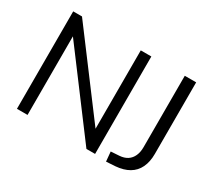

<svg xmlns="http://www.w3.org/2000/svg" viewBox="-134 -951 1332 1203"><g transform="rotate(30 532.0 -349.0)"><path d="M87.1 0V-705H150.7L599.7 -106.4H575.9V-705H652.4V0H589.8L140.8 -599.1H163.7V0ZM735.9 7.4 729.5 -62.1 789.9 -66.1Q824.2 -68.6 847.1 -83.5Q870 -98.5 882.2 -125.3Q894.3 -152.1 894.3 -187.9V-705H976.7V-187.3Q976.7 -129.6 956.8 -88.3Q936.9 -46.9 897.7 -24Q858.5 -1.1 800.9 3.4Z"/></g></svg>

Font: Nunito Sans 12pt ExtraLight
Style: Regular
Weight: 200
Version: Version 3.101;gftools[0.9.27]